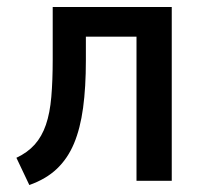

<svg xmlns="http://www.w3.org/2000/svg" viewBox="-20 -518 593 550"><path d="M64 12 27 -66Q59 -81 79.5 -104Q100 -127 111.5 -160.5Q123 -194 127 -240.5Q131 -287 131 -348V-498H472V0H371V-413H226V-345Q226 -268 218 -209Q210 -150 192 -107Q174 -64 143 -34.5Q112 -5 64 12Z"/></svg>

Font: Nunito Sans 7pt Condensed SemiBold
Style: Regular
Weight: 600
Width: 3
Designer: Vernon Adams
Foundry: Vernon Adams
Version: Version 3.101;gftools[0.9.27]